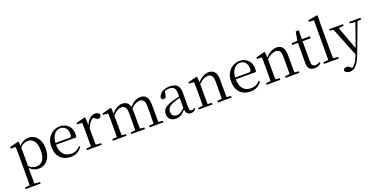

<svg xmlns="http://www.w3.org/2000/svg" viewBox="-20 -1874 6329 3213"><g transform="rotate(-20 3144.5 -267.0)"><path d="M40.5 259.8V232.4L151.7 222.2H189.5L308.2 232.4V259.8ZM125.5 259.8Q126.5 225.6 127 185.1Q127.5 144.5 128 103.1Q128.5 61.7 128.5 26.7V-286.8Q128.5 -338.2 128 -379.5Q127.5 -420.7 125.5 -457.5L36.5 -462.4V-487.9L189.9 -528L202.9 -519.6L208.9 -435.3L210.7 -430.1V-78.7L209.5 -68.7V26.5Q209.5 60.7 210 102.2Q210.5 143.7 211 184.7Q211.5 225.6 212.5 259.8ZM366.6 14.6Q322.1 14.6 277.2 -5.1Q232.3 -24.9 194.2 -77.1H181.4L195.3 -105.1Q232.5 -63.7 267.4 -48.2Q302.2 -32.7 343.5 -32.7Q387.2 -32.7 422.6 -55.1Q458.1 -77.6 479.3 -128.1Q500.5 -178.6 500.5 -260.8Q500.5 -374.9 458.5 -429.7Q416.4 -484.5 347.9 -484.5Q310.4 -484.5 273 -466.8Q235.5 -449.1 191.2 -398.2L180.6 -425H191.5Q230.9 -481.5 280.2 -506.1Q329.6 -530.6 380.3 -530.6Q441.5 -530.6 488.2 -498Q535 -465.4 562.1 -405.4Q589.2 -345.3 589.2 -262.6Q589.2 -177.1 560.5 -114.8Q531.7 -52.4 481.4 -18.9Q431.2 14.6 366.6 14.6Z M942.3 14.6Q868.5 14.6 810.6 -15.4Q752.7 -45.5 720.1 -106.2Q687.4 -167 687.4 -256.8Q687.4 -341.1 721.5 -402.5Q755.6 -463.8 811.8 -497.2Q868 -530.6 933.9 -530.6Q999.2 -530.6 1045.4 -503.3Q1091.6 -475.9 1116.1 -429.2Q1140.7 -382.4 1140.7 -323.2Q1140.7 -286.8 1134.4 -262.9H725.6V-294.2H1016.3Q1042.6 -294.2 1052 -308.2Q1061.3 -322.1 1061.3 -352.3Q1061.3 -416.2 1027.2 -457.5Q993.2 -498.8 931.6 -498.8Q887.8 -498.8 852 -471.6Q816.1 -444.5 795 -392.8Q773.9 -341.2 773.9 -268.7Q773.9 -188 798.4 -135.9Q822.9 -83.8 865.9 -59.4Q909 -35 964.5 -35Q1017.5 -35 1056.8 -53.7Q1096.2 -72.3 1126.7 -108.1L1142.6 -94.3Q1110 -43.5 1060 -14.4Q1010 14.6 942.3 14.6Z M1227.5 0V-27.8L1337.6 -39.6H1378.9L1491.9 -27.8V0ZM1309.9 0Q1311.1 -24.4 1311.6 -65.3Q1312.1 -106.3 1312.6 -150.7Q1313.1 -195.1 1313.1 -228.5V-289.4Q1313.1 -341 1312.5 -380.9Q1311.9 -420.7 1309.9 -457.5L1221.8 -462.4V-487.9L1375.9 -528L1388.9 -519.8L1395.3 -379V-378V-228.5Q1395.3 -195.1 1395.8 -150.7Q1396.3 -106.3 1396.8 -65.3Q1397.3 -24.4 1398.3 0ZM1394.5 -318.6 1372.9 -371H1390.7Q1406.2 -419.5 1433.1 -455.5Q1460 -491.4 1493.4 -511Q1526.8 -530.6 1562 -530.6Q1590.9 -530.6 1612.7 -519.1Q1634.6 -507.7 1641.6 -485.6Q1641.4 -459.5 1629 -444.3Q1616.7 -429.1 1589.7 -429.1Q1571.2 -429.1 1556.3 -438.7Q1541.5 -448.4 1523.8 -466.9L1500.8 -488.8L1546.3 -487.2Q1494 -473 1457.4 -432.7Q1420.8 -392.5 1394.5 -318.6Z M1689.7 0V-27.8L1798.4 -38.6H1830.8L1934.7 -27.8V0ZM1771.9 0Q1773.1 -24.4 1773.6 -65.3Q1774.1 -106.3 1774.6 -150.7Q1775.1 -195.1 1775.1 -228.5V-290.4Q1775.1 -341 1774.6 -380.9Q1774.1 -420.7 1771.9 -457.7L1683.8 -462.6V-487.9L1837.9 -528L1850.9 -519.8L1857.3 -406.1V-403.1V-228.5Q1857.3 -195.1 1857.8 -150.7Q1858.3 -106.3 1858.8 -65.3Q1859.3 -24.4 1860.3 0ZM2018.5 0V-27.8L2125.6 -38.6H2159L2261.6 -27.8V0ZM2100.2 0Q2101.4 -24.4 2101.9 -64.8Q2102.4 -105.3 2102.9 -149.7Q2103.4 -194.1 2103.4 -228.5V-342.2Q2103.4 -416 2079.8 -446.4Q2056.2 -476.7 2016.3 -476.7Q1978.5 -476.7 1935.1 -452.8Q1891.8 -428.8 1840.4 -370.6L1831.1 -406H1842.2Q1890.5 -467.6 1941.4 -499.1Q1992.2 -530.6 2046.6 -530.6Q2111.7 -530.6 2147.5 -487.1Q2183.2 -443.5 2183.2 -342.4V-228.5Q2183.2 -194.1 2183.7 -149.7Q2184.2 -105.3 2184.8 -64.8Q2185.4 -24.4 2186.4 0ZM2345.8 0V-27.8L2451.7 -38.6H2484.9L2589.3 -27.8V0ZM2426.2 0Q2427.9 -24.4 2428.4 -64.8Q2428.9 -105.3 2429.4 -149.7Q2429.9 -194.1 2429.9 -228.5V-342.2Q2429.9 -418.5 2405.8 -447.6Q2381.7 -476.7 2338.6 -476.7Q2301.6 -476.7 2258.8 -455.1Q2216 -433.4 2165.9 -376.5L2155.4 -412.6H2166.8Q2214.7 -474 2265 -502.3Q2315.2 -530.6 2369.1 -530.6Q2438.1 -530.6 2474.4 -487.2Q2510.7 -443.9 2510.7 -343.5V-228.5Q2510.7 -194.1 2511.2 -149.7Q2511.7 -105.3 2512.2 -64.8Q2512.7 -24.4 2513.7 0Z M2810.7 14.6Q2751.5 14.6 2712.1 -19.1Q2672.6 -52.8 2672.6 -115.1Q2672.6 -153.9 2689.8 -184.3Q2706.9 -214.6 2746.4 -239Q2785.9 -263.5 2851.9 -282.3Q2893.8 -294.9 2939.8 -306.7Q2985.8 -318.5 3025.8 -327.7V-303.3Q2985.8 -293.3 2944.7 -281.5Q2903.6 -269.7 2869.6 -257Q2806.3 -233.6 2779.6 -201.7Q2752.9 -169.7 2752.9 -128.2Q2752.9 -81.6 2778.5 -58Q2804.2 -34.4 2846.1 -34.4Q2868.6 -34.4 2890.6 -43.3Q2912.6 -52.2 2940.7 -74.2Q2968.7 -96.3 3006.8 -134.4L3015.5 -87.1H2991.9Q2960.7 -53.7 2933.5 -31.1Q2906.2 -8.4 2877.1 3.1Q2848 14.6 2810.7 14.6ZM3077.8 13.6Q3033.1 13.6 3010.8 -16.6Q2988.5 -46.7 2985.2 -99.7V-103.3V-359Q2985.2 -415 2973.1 -445.3Q2960.9 -475.6 2935.7 -487.6Q2910.6 -499.6 2871 -499.6Q2842.3 -499.6 2813.1 -491.4Q2783.9 -483.2 2750.7 -464.7L2794.2 -491.9L2777.8 -412.7Q2774.2 -386 2761.7 -375.2Q2749.1 -364.3 2730.4 -364.3Q2694.2 -364.3 2686.5 -399.7Q2701.4 -461 2755.1 -495.8Q2808.8 -530.6 2893.2 -530.6Q2980.5 -530.6 3022.8 -489.2Q3065 -447.8 3065 -354.6V-107.7Q3065 -60.8 3076.1 -44.2Q3087.1 -27.5 3107.4 -27.5Q3120 -27.5 3130 -33.2Q3140 -38.8 3152.4 -52.1L3168.1 -36.7Q3152.2 -10.7 3129.6 1.4Q3107 13.6 3077.8 13.6Z M3219.7 0V-27.8L3328.4 -38.6H3360.8L3464.7 -27.8V0ZM3301.9 0Q3303.1 -24.4 3303.6 -65.3Q3304.1 -106.3 3304.6 -150.7Q3305.1 -195.1 3305.1 -228.5V-289.4Q3305.1 -340.8 3304.5 -380.8Q3303.9 -420.7 3301.9 -457.5L3213.8 -462.4V-487.9L3367.9 -528L3380.9 -519.8L3387.3 -403.1V-401.7V-228.5Q3387.3 -195.1 3387.8 -150.7Q3388.3 -106.3 3388.8 -65.3Q3389.3 -24.4 3390.3 0ZM3559.8 0V-27.8L3667.3 -38.6H3700.3L3804.8 -27.8V0ZM3641.5 0Q3642.5 -24.4 3643 -64.8Q3643.5 -105.3 3644 -149.7Q3644.5 -194.1 3644.5 -228.5V-344.3Q3644.5 -418.1 3620.4 -447.5Q3596.3 -476.9 3552.6 -476.9Q3518.9 -476.9 3471.8 -454.8Q3424.6 -432.7 3370.2 -372.4L3361.7 -406H3371.8Q3426.4 -472.9 3480.1 -501.7Q3533.9 -530.6 3586.5 -530.6Q3652 -530.6 3689 -487.1Q3726 -443.5 3726 -342.4V-228.5Q3726 -194.1 3726.5 -149.7Q3727 -105.3 3727.6 -64.8Q3728.2 -24.4 3729.2 0Z M4142.3 14.6Q4068.5 14.6 4010.6 -15.4Q3952.7 -45.5 3920.1 -106.2Q3887.4 -167 3887.4 -256.8Q3887.4 -341.1 3921.5 -402.5Q3955.6 -463.8 4011.8 -497.2Q4068 -530.6 4133.9 -530.6Q4199.2 -530.6 4245.4 -503.3Q4291.6 -475.9 4316.1 -429.2Q4340.7 -382.4 4340.7 -323.2Q4340.7 -286.8 4334.4 -262.9H3925.6V-294.2H4216.3Q4242.6 -294.2 4252 -308.2Q4261.3 -322.1 4261.3 -352.3Q4261.3 -416.2 4227.2 -457.5Q4193.2 -498.8 4131.6 -498.8Q4087.8 -498.8 4052 -471.6Q4016.1 -444.5 3995 -392.8Q3973.9 -341.2 3973.9 -268.7Q3973.9 -188 3998.4 -135.9Q4022.9 -83.8 4065.9 -59.4Q4109 -35 4164.5 -35Q4217.5 -35 4256.8 -53.7Q4296.2 -72.3 4326.7 -108.1L4342.6 -94.3Q4310 -43.5 4260 -14.4Q4210 14.6 4142.3 14.6Z M4427.7 0V-27.8L4536.4 -38.6H4568.8L4672.7 -27.8V0ZM4509.9 0Q4511.1 -24.4 4511.6 -65.3Q4512.1 -106.3 4512.6 -150.7Q4513.1 -195.1 4513.1 -228.5V-289.4Q4513.1 -340.8 4512.5 -380.8Q4511.9 -420.7 4509.9 -457.5L4421.8 -462.4V-487.9L4575.9 -528L4588.9 -519.8L4595.3 -403.1V-401.7V-228.5Q4595.3 -195.1 4595.8 -150.7Q4596.3 -106.3 4596.8 -65.3Q4597.3 -24.4 4598.3 0ZM4767.8 0V-27.8L4875.3 -38.6H4908.3L5012.8 -27.8V0ZM4849.5 0Q4850.5 -24.4 4851 -64.8Q4851.5 -105.3 4852 -149.7Q4852.5 -194.1 4852.5 -228.5V-344.3Q4852.5 -418.1 4828.4 -447.5Q4804.3 -476.9 4760.6 -476.9Q4726.9 -476.9 4679.8 -454.8Q4632.6 -432.7 4578.2 -372.4L4569.7 -406H4579.8Q4634.4 -472.9 4688.1 -501.7Q4741.9 -530.6 4794.5 -530.6Q4860 -530.6 4897 -487.1Q4934 -443.5 4934 -342.4V-228.5Q4934 -194.1 4934.5 -149.7Q4935 -105.3 4935.6 -64.8Q4936.2 -24.4 4937.2 0Z M5200.9 -478.9V-516H5385.7V-478.9ZM5281.8 14.6Q5219.2 14.6 5189.1 -18Q5159 -50.7 5159 -117.7Q5159 -142.1 5159.5 -161.1Q5160 -180.1 5160 -207.1V-478.9H5060V-509.4L5180.6 -518.8L5161 -504.4L5190.7 -672.5H5246.3L5242.2 -500.6V-489V-117.5Q5242.2 -71.2 5259.7 -50.3Q5277.2 -29.5 5310.3 -29.5Q5332.5 -29.5 5349.5 -35.9Q5366.4 -42.3 5386.4 -54.4L5400.9 -36.8Q5380.4 -11.8 5351 1.4Q5321.6 14.6 5281.8 14.6Z M5447.6 0V-27.8L5564.5 -38.6H5596.1L5713.7 -27.8V0ZM5537.7 0Q5538.7 -31.5 5539.2 -70.8Q5539.7 -110.1 5540.2 -151.5Q5540.7 -192.9 5540.7 -228.5V-743.7L5452.7 -748.1V-775.1L5611.1 -805.5L5626.1 -796.5L5622.9 -641V-228.5Q5622.9 -192.9 5623.4 -151.5Q5623.9 -110.1 5624.5 -70.8Q5625.1 -31.5 5626.1 0Z M5817.4 271Q5784 271 5756.9 256.7Q5729.7 242.4 5726.9 216.7Q5730.5 196.1 5747.3 186.2Q5764.1 176.2 5785.2 176.2Q5805 176.2 5822.7 186.3Q5840.5 196.3 5857.1 213.2L5885.8 241.4L5854.3 257.1L5834.5 240.1Q5883.9 226.4 5922.4 179Q5960.9 131.6 5988.9 57.6L6017.6 -15.2L6022.2 -27.8L6111.4 -274.3L6195.3 -516H6234.2L6024.1 46.5Q5994.2 125.6 5961.8 175.3Q5929.4 225.1 5893.7 248Q5858 271 5817.4 271ZM6008.7 51.4 5781 -516H5872.3L6040.7 -59.3L6046.7 -46.2ZM5729.2 -488.4V-516H5976.5V-488.4L5869.9 -478.1H5828.1ZM6086.5 -488.4V-516H6288.6V-488.4L6207.3 -478.9H6192.3Z"/></g></svg>

Font: Source Han Serif JP VF
Style: Regular
Weight: 250
Designer: Ryoko NISHIZUKA 西塚涼子 (kana & ideographs); Frank Grießhammer (Latin, Greek & Cyrillic); Wenlong ZHANG 张文龙 (bopomofo); San
Foundry: Adobe
Version: Version 2.001;hotconv 1.1.0;makeotfexe 2.6.0